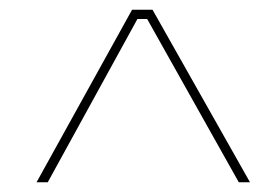

<svg xmlns="http://www.w3.org/2000/svg" viewBox="-20 -720 558 394"><path d="M55 -346H78L262 -681H282L470 -346H493L293 -700H251Z"/></svg>

Font: Fixel Display 20240404 Thin
Style: Italic
Weight: 100
Italic angle: -10°
Designer: AlfaBravo + MacPaw
Foundry: Kyrylo Tkachov, Marchela Mozhyna, Serhii Makarenko, Maria Weinstein, Zakhar Kryvoshyya
Version: Version 1.211;Glyphs 3.2 (3225)